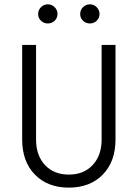

<svg xmlns="http://www.w3.org/2000/svg" viewBox="-20 -859 640 892"><path d="M170.4 -762.7Q157.2 -775.4 157.2 -793.9Q157.2 -812.5 170.4 -825.7Q183.6 -838.9 202.1 -838.9Q220.7 -838.9 233.9 -825.7Q247.1 -812.5 247.1 -793.9Q247.1 -775.4 233.9 -762.7Q220.7 -750 202.1 -750Q183.6 -750 170.4 -762.7ZM365.7 -762.7Q352.5 -775.4 352.5 -793.9Q352.5 -812.5 365.7 -825.7Q378.9 -838.9 397.5 -838.9Q416 -838.9 429.2 -825.7Q442.4 -812.5 442.4 -793.9Q442.4 -775.4 429.2 -762.7Q416 -750 397.5 -750Q378.9 -750 365.7 -762.7ZM452.1 -210.9V-650.4H516.6V-210.9Q516.6 -108.4 457.5 -47.9Q398.4 12.7 299.8 12.7Q201.2 12.7 142.1 -47.9Q83 -108.4 83 -210.9V-650.4H147.5V-210.9Q147.5 -136.7 189 -92.3Q230.5 -47.9 299.8 -47.9Q369.1 -47.9 410.6 -92.3Q452.1 -136.7 452.1 -210.9Z"/></svg>

Font: Lohit Devanagari
Style: Regular
Weight: 400
Version: 2.95.4